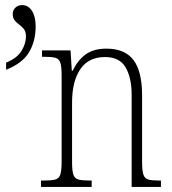

<svg xmlns="http://www.w3.org/2000/svg" viewBox="-20 -734 676 754"><path d="M141 0V-25H153Q182 -25 197 -29Q212 -33 217 -49Q222 -65 222 -99V-438Q222 -472 217 -487.5Q212 -503 197.5 -507Q183 -511 155 -511H145V-536H257L262 -456H265Q287 -500 318 -521.5Q349 -543 398 -543Q470 -543 504 -498.5Q538 -454 538 -359V-99Q538 -65 543 -49Q548 -33 562 -29Q576 -25 605 -25H612V0H497V-361Q497 -428 473.5 -469Q450 -510 392 -510Q328 -510 295.5 -462.5Q263 -415 263 -331V-98Q263 -64 268 -48.5Q273 -33 288 -29Q303 -25 332 -25H340V0ZM4 -488Q48 -506 65 -535Q82 -564 82 -590Q82 -609 74.5 -619Q67 -629 56.5 -636.5Q46 -644 38 -653.5Q30 -663 30 -679Q30 -694 40.5 -704Q51 -714 67 -714Q91 -714 105.5 -691.5Q120 -669 120 -630Q120 -573 94.5 -529.5Q69 -486 4 -460Z"/></svg>

Font: Noto Serif Condensed ExtraLight
Style: Regular
Weight: 200
Width: 3
Designer: Monotype Design Team
Foundry: Monotype Imaging Inc.
Version: Version 2.013; ttfautohint (v1.8.4.7-5d5b)